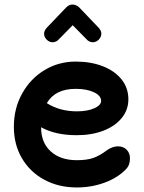

<svg xmlns="http://www.w3.org/2000/svg" viewBox="-20 -794 633 845"><path d="M552 -98Q552 -68 537 -52Q501 -13 442.5 9Q384 31 318 31Q238 31 175 -3Q112 -37 76.5 -97.5Q41 -158 41 -236Q41 -317 77.5 -382.5Q114 -448 176 -485.5Q238 -523 313 -523Q380 -523 432.5 -502.5Q485 -482 515 -444.5Q545 -407 545 -357Q545 -311 516 -275Q487 -239 435.5 -219Q384 -199 318 -199Q223 -199 161 -234V-232Q161 -166 203.5 -127.5Q246 -89 318 -89Q363 -89 391 -99Q419 -109 448 -131Q474 -150 499 -150Q523 -150 537.5 -135Q552 -120 552 -98ZM186 -340Q243 -304 318 -304Q365 -304 395 -317.5Q425 -331 425 -350Q425 -373 393.5 -388Q362 -403 313 -403Q223 -403 186 -340ZM415 -671Q426 -658 426 -646Q426 -631 414.5 -619.5Q403 -608 388 -608Q381 -608 373.5 -611.5Q366 -615 362 -620L300 -683L238 -620Q234 -615 226.5 -611.5Q219 -608 212 -608Q197 -608 185.5 -619.5Q174 -631 174 -646Q174 -658 185 -671L271 -761Q284 -774 298 -774Q316 -774 329 -761Z"/></svg>

Font: Tsukimi Rounded
Style: Bold
Weight: 700
Designer: Takashi Funayama
Foundry: Takashi Funayama
Version: Version 1.032; ttfautohint (v1.8.3)